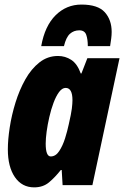

<svg xmlns="http://www.w3.org/2000/svg" viewBox="-20 -807 541 837"><path d="M128.9 9.8Q75.7 9.8 44.9 -34.9Q14.2 -79.6 14.2 -155.8Q14.2 -198.2 22.5 -252Q30.8 -305.7 47.6 -360.1Q64.5 -414.6 90.3 -460.7Q116.2 -506.8 151.9 -534.9Q187.5 -563 232.9 -563Q264.6 -563 290.8 -545.9Q316.9 -528.8 332 -486.8H335L360.8 -553.2H501L382.8 0H252.9L249 -65.9H245.1Q219.7 -33.7 193.6 -12Q167.5 9.8 128.9 9.8ZM201.2 -125Q222.7 -125 238 -148.2Q253.4 -171.4 263.7 -204.1Q273.9 -236.8 279.8 -265.1Q290.5 -311.5 293.2 -333.7Q295.9 -356 295.9 -370.1Q295.9 -423.8 266.1 -423.8Q251 -423.8 237.5 -405.8Q224.1 -387.7 213.4 -358.9Q202.6 -330.1 195.1 -297.1Q187.5 -264.2 183.3 -233.4Q179.2 -202.6 179.2 -181.2Q179.2 -125 201.2 -125ZM159.7 -606Q175.3 -693.8 222.4 -740.5Q269.5 -787.1 335 -787.1Q406.7 -787.1 436.8 -753.7Q466.8 -720.2 466.8 -668Q466.8 -654.3 464.8 -638.7Q462.9 -623 460 -606H362.8Q362.8 -635.3 356 -655Q349.1 -674.8 325.7 -674.8Q301.8 -674.8 284.9 -659.7Q268.1 -644.5 258.8 -606Z"/></svg>

Font: Open Sans Condensed ExtraBold
Style: Italic
Weight: 800
Width: 3
Italic angle: -12°
Designer: Monotype Design Team
Foundry: Monotype Imaging Inc.
Version: Version 3.003; ttfautohint (v1.8.4)